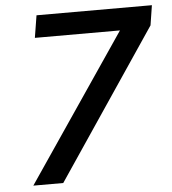

<svg xmlns="http://www.w3.org/2000/svg" viewBox="-51 -752 715 799"><g transform="rotate(-5 306.5 -352.5)"><path d="M56 0 502 -657 505 -612H116L131 -705H613L600 -622L181 0Z"/></g></svg>

Font: Nunito Sans 7pt SemiBold
Style: Italic
Weight: 600
Italic angle: -9°
Designer: Vernon Adams
Foundry: Vernon Adams
Version: Version 3.101;gftools[0.9.27]